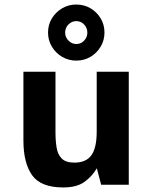

<svg xmlns="http://www.w3.org/2000/svg" viewBox="-20 -811 672 843"><path d="M257.8 12Q159.1 12 121 -41.7Q82.8 -95.5 82.8 -194V-496H223.6V-229.8Q223.6 -192.8 228.6 -162.7Q233.5 -132.6 251.3 -114.8Q269 -97 306.8 -97Q357.8 -97 381.2 -129.3Q404.6 -161.7 404.6 -233.3V-496H545.4V0H424.1L405.1 -72.2Q384.1 -36.1 350.3 -12Q316.4 12 257.8 12ZM314.6 -544.9Q281 -544.9 252.8 -561.4Q224.7 -577.9 207.8 -606Q190.9 -634 190.9 -668Q190.9 -702.6 207.8 -730.2Q224.7 -757.8 252.7 -774.5Q280.6 -791.1 314.5 -791.1Q349.6 -791.1 377.4 -774.6Q405.1 -758.1 421.9 -730.4Q438.7 -702.6 438.7 -668Q438.7 -634 421.9 -606Q405.1 -577.9 377.3 -561.4Q349.5 -544.9 314.6 -544.9ZM315 -617.7Q335.4 -617.7 349.5 -632.7Q363.5 -647.7 363.5 -667.7Q363.5 -688.7 349.3 -703.5Q335.1 -718.3 314.7 -718.3Q295.1 -718.3 280.6 -703.6Q266 -688.9 266 -667.8Q266 -647.6 280.7 -632.6Q295.4 -617.7 315 -617.7Z"/></svg>

Font: Atkinson Hyperlegible Mono ExtraLight
Style: Regular
Weight: 200
Monospace: yes
Designer: Elliott Scott, Megan Eiswerth, Linus Boman, Theodore Petrosky, Letters from Sweden
Foundry: Applied Design Works, Letters from Sweden
Version: Version 2.001